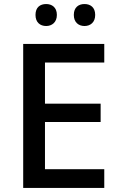

<svg xmlns="http://www.w3.org/2000/svg" viewBox="-20 -932 597 952"><path d="M156 -858C156 -821 179 -803 209 -803C237 -803 262 -821 262 -858C262 -896 237 -912 209 -912C179 -912 156 -896 156 -858ZM346 -858C346 -821 370 -803 399 -803C428 -803 452 -821 452 -858C452 -896 428 -912 399 -912C370 -912 346 -896 346 -858ZM497 0V-93H203V-327H479V-418H203V-622H497V-714H95V0Z"/></svg>

Font: Noto Sans Devanagari UI Medium
Style: Regular
Weight: 500
Designer: Jelle Bosma - Monotype Design Team
Foundry: Monotype Imaging Inc.
Version: Version 2.004